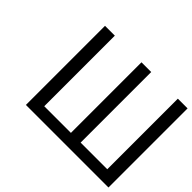

<svg xmlns="http://www.w3.org/2000/svg" viewBox="-146 -995 1258 1258"><g transform="rotate(45 483.0 -366.5)"><path d="M200 0V-733H291V-79H538V-733H628V-79H875V-733H965V0Z"/></g></svg>

Font: Source Han Sans Regular
Style: Regular
Weight: 400
Designer: Ryoko NISHIZUKA  (kana & ideographs); Paul D. Hunt (Latin, Greek & Cyrillic); Wenlong ZHANG  (bopomofo); Sandoll Communi
Foundry: Adobe Systems Incorporated
Version: Version 1.00 January 18, 2024, initial release